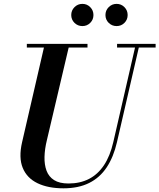

<svg xmlns="http://www.w3.org/2000/svg" viewBox="-20 -982 844 1016"><path d="M316 14.5Q234.5 14.5 178.5 -12.5Q122.5 -39.5 100.2 -93.8Q78 -148 97 -230L217 -750H348L228 -240Q216.5 -193 215.5 -151.8Q214.5 -110.5 226.2 -78.8Q238 -47 266.2 -29Q294.5 -11 342.5 -11Q403.5 -11 450.5 -35Q497.5 -59 530 -107.5Q562.5 -156 579.5 -230L699 -750H719L599 -230Q581 -151.5 544.8 -96.8Q508.5 -42 451.8 -13.8Q395 14.5 316 14.5ZM122 -730.5V-750H443V-730.5ZM599.5 -730.5V-750H803.5V-730.5ZM597 -844Q572.5 -844 555.2 -861Q538 -878 538 -902.5Q538 -927 555.2 -944.2Q572.5 -961.5 597 -961.5Q621.5 -961.5 638.5 -944.2Q655.5 -927 655.5 -902.5Q655.5 -878 638.5 -861Q621.5 -844 597 -844ZM416 -844Q391.5 -844 374.2 -861Q357 -878 357 -902.5Q357 -927 374.2 -944.2Q391.5 -961.5 416 -961.5Q440.5 -961.5 457.5 -944.2Q474.5 -927 474.5 -902.5Q474.5 -878 457.5 -861Q440.5 -844 416 -844Z"/></svg>

Font: Bodoni Moda 11pt SemiBold
Style: Italic
Weight: 600
Italic angle: -13°
Designer: Owen Earl
Foundry: indestructible type
Version: Version 2.004